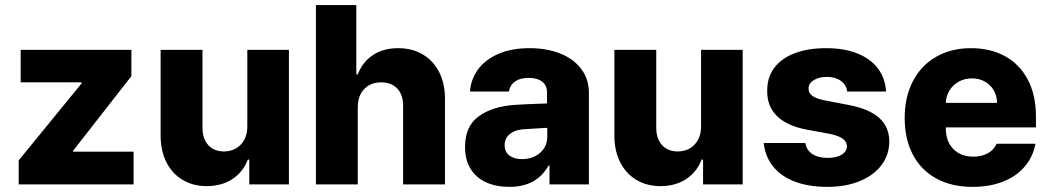

<svg xmlns="http://www.w3.org/2000/svg" viewBox="-20 -727 4137 757"><path d="M53.7 -94.7 301.8 -398.4V-402.3H61.5V-530.3H498V-426.8L267.6 -131.8V-128.9H506.8V0H53.7Z M955.1 -530.3H1119.1V0H962.9V-97.7H957Q939 -49.3 896.5 -21.2Q854 6.8 794.9 6.8Q741.2 6.8 700 -17.8Q658.7 -42.5 636 -87.6Q613.3 -132.8 613.3 -192.4V-530.3H778.3V-223.6Q778.3 -180.2 801 -155Q823.7 -129.9 863.3 -129.9Q889.2 -129.9 909.9 -141.6Q930.7 -153.3 942.9 -175.5Q955.1 -197.8 955.1 -228.5Z M1390.6 0H1225.6V-707H1384.8V-433.6H1390.6Q1409.2 -482.4 1450.2 -509.8Q1491.2 -537.1 1549.8 -537.1Q1605 -537.1 1646.7 -512.5Q1688.5 -487.8 1711.4 -442.9Q1734.4 -397.9 1734.4 -337.9V0H1569.3V-306.6Q1570.3 -351.6 1547.1 -377Q1523.9 -402.3 1482.4 -402.3Q1440.9 -402.3 1415.8 -375.7Q1390.6 -349.1 1390.6 -303.7Z M2009.8 -313.5Q2053.7 -316.4 2117.2 -318.4Q2125 -319.3 2136.7 -319.3V-362.3Q2136.7 -390.1 2117.7 -405Q2098.6 -419.9 2064.5 -419.9Q2031.2 -419.9 2011.2 -406.2Q1991.2 -392.6 1986.3 -366.2H1833Q1836.4 -414.1 1864.5 -452.9Q1892.6 -491.7 1944.6 -514.4Q1996.6 -537.1 2068.4 -537.1Q2134.8 -537.1 2187.7 -516.4Q2240.7 -495.6 2271.2 -455.8Q2301.8 -416 2301.8 -360.4V0H2146.5V-74.2H2142.6Q2120.1 -33.2 2081.5 -11.7Q2043 9.8 1988.3 9.8Q1936.5 9.8 1897.2 -7.8Q1857.9 -25.4 1835.7 -60.8Q1813.5 -96.2 1813.5 -147.5Q1813.5 -229.5 1867.7 -268.6Q1921.9 -307.6 2009.8 -313.5ZM2038.1 -99.6Q2065.9 -99.6 2088.9 -110.8Q2111.8 -122.1 2125 -142.3Q2138.2 -162.6 2137.7 -188.5V-222.7H2127.9L2037.1 -216.8Q2005.9 -212.9 1987.8 -196.5Q1969.7 -180.2 1969.7 -154.3Q1969.7 -127.9 1988.5 -113.8Q2007.3 -99.6 2038.1 -99.6Z M2744.1 -530.3H2908.2V0H2752V-97.7H2746.1Q2728 -49.3 2685.5 -21.2Q2643.1 6.8 2584 6.8Q2530.3 6.8 2489 -17.8Q2447.8 -42.5 2425 -87.6Q2402.3 -132.8 2402.3 -192.4V-530.3H2567.4V-223.6Q2567.4 -180.2 2590.1 -155Q2612.8 -129.9 2652.3 -129.9Q2678.2 -129.9 2699 -141.6Q2719.7 -153.3 2731.9 -175.5Q2744.1 -197.8 2744.1 -228.5Z M3240.2 -423.8Q3209 -423.8 3188.2 -410.9Q3167.5 -397.9 3168 -377.9Q3166.5 -343.8 3228.5 -332L3329.1 -312.5Q3408.2 -296.9 3447 -261.7Q3485.8 -226.6 3486.3 -168.9Q3485.8 -115.7 3454.8 -75.2Q3423.8 -34.7 3368.7 -12.5Q3313.5 9.8 3242.2 9.8Q3167.5 9.8 3113 -11.2Q3058.6 -32.2 3027.6 -71.3Q2996.6 -110.4 2991.2 -163.1H3155.3Q3159.7 -134.8 3182.9 -119.6Q3206.1 -104.5 3243.2 -104.5Q3277.3 -104.5 3298.1 -116.9Q3318.8 -129.4 3319.3 -151.4Q3318.4 -168.9 3302.2 -180.4Q3286.1 -191.9 3252 -199.2L3161.1 -215.8Q3083 -230.5 3043.5 -269.3Q3003.9 -308.1 3004.9 -369.1Q3004.4 -421.4 3032.5 -459.2Q3060.5 -497.1 3113.3 -517.1Q3166 -537.1 3237.3 -537.1Q3308.1 -537.1 3360.1 -516.4Q3412.1 -495.6 3441.2 -457.3Q3470.2 -418.9 3473.6 -366.2H3320.3Q3316.9 -392.6 3295.2 -408.2Q3273.4 -423.8 3240.2 -423.8Z M3546.9 -262.7Q3546.9 -344.2 3579.1 -406.5Q3611.3 -468.8 3670.7 -502.9Q3730 -537.1 3808.6 -537.1Q3883.8 -537.1 3941.7 -505.9Q3999.5 -474.6 4032 -413.6Q4064.5 -352.5 4064.5 -266.6V-224.6H3709V-221.7Q3709 -170.4 3738.3 -139.9Q3767.6 -109.4 3817.4 -109.4Q3850.6 -109.4 3874.8 -122.8Q3898.9 -136.2 3909.2 -160.2H4062.5Q4052.7 -108.4 4020 -70.1Q3987.3 -31.7 3934.8 -11Q3882.3 9.8 3814.5 9.8Q3731.9 9.8 3671.6 -23.2Q3611.3 -56.2 3579.1 -117.4Q3546.9 -178.7 3546.9 -262.7ZM3911.1 -321.3Q3910.6 -349.1 3897.9 -371.1Q3885.3 -393.1 3862.8 -405.5Q3840.3 -418 3812.5 -418Q3783.7 -418 3760.5 -405.3Q3737.3 -392.6 3723.6 -370.6Q3710 -348.6 3709 -321.3Z"/></svg>

Font: Pretendard ExtraBold
Style: Regular
Weight: 800
Designer: Base glyphs from Inter by Rasmus Andersson; Hangeul glyphs from Noto Sans CJK(Source Han Sans) by Jang Soo-young and Kan
Foundry: Kil Hyung-jin
Version: Version 1.309